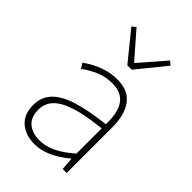

<svg xmlns="http://www.w3.org/2000/svg" viewBox="-240 -906 1016 1016"><g transform="rotate(45 268.0 -397.5)"><path d="M66 -130Q66 -188 102.5 -227.5Q139 -267 214 -291Q289 -315 410 -329Q412 -374 403 -413Q380 -507 282 -507Q232 -507 188 -488Q144 -469 110 -443L92 -472Q189 -540 284 -540Q346 -540 382 -513Q446 -463 446 -341V0H416L411 -70H408Q308 13 218 13Q150 13 108 -23.5Q66 -60 66 -130ZM410 -109V-298Q295 -286 229 -264Q163 -242 133 -209.5Q103 -177 103 -131Q103 -74 136 -47Q169 -20 221 -20Q267 -20 312 -41.5Q357 -63 410 -109ZM140 -790 161 -808 285 -666H289L412 -808L433 -790L303 -630H270Z"/></g></svg>

Font: Merged Yaku Han JP Thin
Style: Regular
Weight: 250
Designer: Ryoko NISHIZUKA 西塚涼子 (kana, bopomofo & ideographs); Paul D. Hunt (Latin, Greek & Cyrillic); Sandoll Communications 산돌커뮤니
Foundry: Adobe
Version: Version 2.004